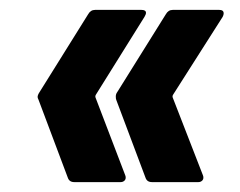

<svg xmlns="http://www.w3.org/2000/svg" viewBox="-20 -475 485 388"><path d="M234 -116Q234 -112 231 -109.5Q228 -107 224 -107H130Q120 -107 117 -116L58 -273Q56 -277 56 -279Q56 -283 60 -289L158 -446Q163 -455 172 -455H266Q275 -455 275 -449Q275 -446 272 -441L174 -284Q172 -281 173 -278L233 -121Q234 -119 234 -116ZM391 -116Q391 -112 388 -109.5Q385 -107 381 -107H287Q277 -107 274 -116L215 -273Q214 -275 214 -280Q214 -285 217 -289L315 -446Q320 -455 329 -455H423Q430 -455 431.5 -451Q433 -447 430 -441L330 -284Q328 -281 329 -278L390 -121Q391 -119 391 -116Z"/></svg>

Font: Barlow Condensed
Style: Bold Italic
Weight: 700
Width: 3
Italic angle: -7°
Designer: Jeremy Tribby
Foundry: Tribby Type
Version: Version 1.408